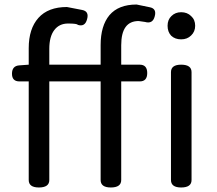

<svg xmlns="http://www.w3.org/2000/svg" viewBox="-20 -829 958 849"><path d="M470 0Q425 0 425 -33V-469H198V-33Q198 0 152 0Q107 0 107 -33V-469H66Q33 -469 33 -503Q33 -538 66 -540L107 -543V-616Q107 -702 150 -750Q193 -798 276 -798L343 -785Q375 -779 365 -744Q356 -709 324 -719Q321 -725 281 -725Q242 -725 220 -696Q198 -667 198 -613V-543H425V-630Q425 -715 464 -762Q504 -809 584 -809L642 -797Q674 -791 664 -756Q655 -722 621 -732L593 -736Q516 -736 516 -629V-543H598Q631 -543 631 -506Q631 -469 598 -469H516V-33Q516 0 470 0ZM781 0Q736 0 736 -33V-510Q736 -543 781 -543Q827 -543 827 -510V-33Q827 0 781 0ZM737 -671Q721 -688 721 -715Q721 -742 738 -758Q755 -775 781 -775Q808 -775 825 -758Q843 -742 843 -715Q843 -689 825 -672Q808 -655 781 -655Q754 -655 737 -671Z"/></svg>

Font: Swei Gothic CJK TC Regular
Style: Regular
Weight: 400
Version: Version 2.129